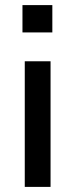

<svg xmlns="http://www.w3.org/2000/svg" viewBox="-20 -732 295 752"><path d="M68 -605V-712H185V-605ZM77 0V-492H178V0Z"/></svg>

Font: Nunito Sans 10pt SemiCondensed SemiBold
Style: Regular
Weight: 600
Width: 4
Designer: Vernon Adams
Foundry: Vernon Adams
Version: Version 3.101;gftools[0.9.27]